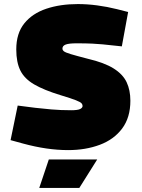

<svg xmlns="http://www.w3.org/2000/svg" viewBox="-20 -729 700 944"><path d="M315 9Q263 9 208 1Q153 -7 94 -23L32 -40L67 -210L153 -199Q186 -195 232.5 -191Q279 -187 330 -187Q362 -187 374 -193Q386 -199 386 -208Q386 -215 381 -221Q376 -227 353.5 -236Q331 -245 278 -261Q196 -286 148 -314Q100 -342 80 -382.5Q60 -423 60 -486Q60 -565 99.5 -614Q139 -663 207.5 -686Q276 -709 363 -709Q409 -709 458 -702.5Q507 -696 555 -684L610 -670L579 -501L484 -511Q465 -513 434 -514.5Q403 -516 356 -516Q319 -516 303 -510Q287 -504 287 -490Q287 -483 294 -477Q301 -471 327.5 -463Q354 -455 412 -440Q493 -421 538.5 -392.5Q584 -364 602.5 -325Q621 -286 621 -234Q621 -151 580.5 -97Q540 -43 470.5 -17Q401 9 315 9ZM173 195 220 55H458L370 195Z"/></svg>

Font: REM Black
Style: Regular
Weight: 900
Designer: Octavio Pardo
Foundry: Ashler Design
Version: Version 1.005;gftools[0.9.28]